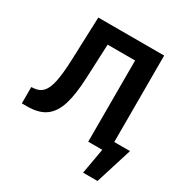

<svg xmlns="http://www.w3.org/2000/svg" viewBox="-200 -864 1157 1206"><g transform="rotate(30 379.0 -261.0)"><path d="M19.5 -118.2 40 -120.1Q79.6 -123.5 103 -150.1Q126.5 -176.8 138.4 -234.1Q150.4 -291.5 154.3 -391.6L166 -707H643.6V-80.1H757.8L674.8 184.6H570.3L603 0H501V-588.9H301.8L291 -341.8Q285.6 -218.8 262.7 -145Q239.7 -71.3 191.2 -35.6Q142.6 0 58.6 0H19.5Z"/></g></svg>

Font: Pretendard JP
Style: Bold
Weight: 700
Designer: Base glyphs from Inter by Rasmus Andersson; Hangeul glyphs from Noto Sans CJK(Source Han Sans) by Jang Soo-young and Kan
Foundry: Kil Hyung-jin
Version: Version 1.309